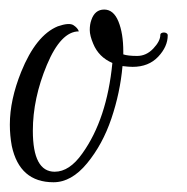

<svg xmlns="http://www.w3.org/2000/svg" viewBox="-49 -374 383 394"><path d="M18.4 -105.6Q18.4 -21.6 63.2 -21.6Q93.6 -21.6 120 -59.2Q170.4 -129.6 181.6 -244.8Q153.6 -256.8 142.4 -284Q135.2 -300.8 135.2 -312.4Q135.2 -324 138.4 -332.8Q145.6 -354.4 164.8 -354.4Q184 -354.4 194 -330Q204 -305.6 204 -268Q204 -265.6 204 -262.4Q213.6 -259.2 232.4 -259.2Q251.2 -259.2 265.6 -274.4Q280 -289.6 280 -302.4Q280 -305.6 284 -306.8Q288 -308 291.6 -306.4Q295.2 -304.8 295.2 -301.6Q295.2 -278.4 275.6 -257.6Q256 -236.8 223.2 -236.8Q215.2 -236.8 202.4 -238.4Q197.6 -184 179.6 -130.8Q161.6 -77.6 129.6 -38.8Q97.6 0 60.8 0Q-8.8 0 -24.8 -74.4Q-28.8 -96 -28.8 -118.4Q-28.8 -168.8 -5.6 -226.4Q24.8 -301.6 69.6 -320Q92.8 -328 101.6 -322.4Q110.4 -316.8 112.8 -309.6Q76 -309.6 47.2 -240.8Q18.4 -172 18.4 -105.6Z"/></svg>

Font: Rouge Script
Style: Regular
Weight: 400
Designer: Sabrina Mariela Lopez
Foundry: Typesenses
Version: Version 1.003